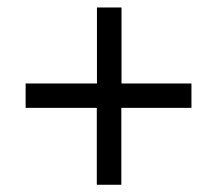

<svg xmlns="http://www.w3.org/2000/svg" viewBox="-20 -578 590 523"><path d="M243.7 -74.7V-284.2H49.8V-350.6H244.1V-557.6H311V-350.6H501.5V-284.2H310.5V-74.7Z"/></svg>

Font: Oxygen
Style: Normal
Weight: 400
Designer: Vernon Adams
Foundry: Vernon Adams
Version: Version Release 0.2.2 webfont; ttfautohint (v0.8.52-bc40) -l